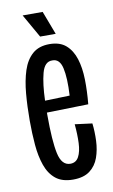

<svg xmlns="http://www.w3.org/2000/svg" viewBox="-80 -712 450 765"><g transform="rotate(-10 145.0 -329.5)"><path d="M153 10Q109 10 83 -11Q57 -32 44 -69Q31 -106 27 -153Q23 -200 23 -251Q23 -309 27.5 -360.5Q32 -412 45 -452Q58 -492 84 -515Q110 -538 153 -538Q195 -538 219.5 -516.5Q244 -495 255.5 -458.5Q267 -422 268 -374.5Q269 -327 264 -275L96 -271Q96 -267 96 -261Q96 -156 107 -105Q118 -54 153 -54Q176 -54 187 -74.5Q198 -95 199.5 -129.5Q201 -164 197 -206L267 -197Q271 -163 269.5 -126.5Q268 -90 257 -59Q246 -28 221 -9Q196 10 153 10ZM153 -472Q122 -473 110.5 -429.5Q99 -386 97 -319L197 -322Q201 -393 192 -433Q183 -473 153 -472ZM122 -574 68 -669H149L185 -574Z"/></g></svg>

Font: Bricolage Grotesque 48pt Condensed Light
Style: Regular
Weight: 300
Width: 3
Designer: Mathieu Triay
Foundry: Atelier Triay
Version: Version 1.000; ttfautohint (v1.8.4.7-5d5b);gftools[0.9.32]